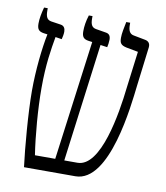

<svg xmlns="http://www.w3.org/2000/svg" viewBox="-75 -710 669 773"><g transform="rotate(10 259.0 -323.5)"><path d="M75 0H285C425 0 457 -323 466 -400L486 -562C488 -580 478 -588 465 -590L418 -599C401 -602 395 -616 395 -639V-647H379C374 -622 369 -600 369 -581C369 -559 375 -551 398 -546L446 -537L427 -388C415 -279 379 -55 284 -55H230L293 -538L321 -534C323 -541 325 -556 325 -565C325 -582 318 -589 306 -591L264 -598C247 -601 241 -613 241 -637V-647H226C218 -622 215 -600 215 -581C215 -559 221 -549 243 -546L258 -544L193 -55H110C98 -133 89 -240 89 -327C89 -423 100 -487 109 -538L135 -534C137 -542 140 -554 140 -565C140 -578 135 -589 121 -591L81 -597C64 -600 58 -612 58 -637V-647H43C36 -621 32 -599 32 -580C32 -557 39 -548 60 -545L75 -543C63 -485 53 -392 53 -309C53 -221 65 -77 75 0Z"/></g></svg>

Font: Noto Serif Hebrew ExtraCondensed Light
Style: Regular
Weight: 300
Width: 2
Designer: Monotype Design Team
Foundry: Monotype Imaging Inc.
Version: Version 2.004